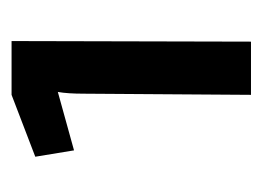

<svg xmlns="http://www.w3.org/2000/svg" viewBox="-81 -733 454 332"><g transform="rotate(-90 146.0 -567.0)"><path d="M148 -360 150 -649Q150 -677 153 -694L52 -666L41 -733L148 -774H241L240 -360Z"/></g></svg>

Font: Taylor Sans Upright Semi Bold
Style: Regular
Weight: 600
Italic angle: -8°
Designer: Natanael Gama
Version: Version 1.001 September 8, 2015